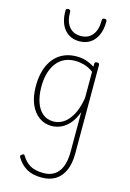

<svg xmlns="http://www.w3.org/2000/svg" viewBox="-174 -917 946 1396"><g transform="rotate(15 299.0 -219.0)"><path d="M287 398Q217 398 172.5 371.5Q128 345 99 296Q95 289 97 283.5Q99 278 107 274Q114 267 120.5 269.5Q127 272 129 278Q154 320 192 341.5Q230 363 292 363Q340 363 373.5 341Q407 319 425 274.5Q443 230 443 161V-136Q420 -76 389.5 -43Q359 -10 325 3.5Q291 17 259 17Q206 17 164.5 -13Q123 -43 99 -99Q75 -155 75 -235Q75 -285 84.5 -328.5Q94 -372 113 -407Q132 -442 160 -467Q188 -492 225 -505.5Q262 -519 309 -519Q345 -519 377 -509Q409 -499 443 -478V-500Q443 -508 447.5 -511.5Q452 -515 461 -515Q471 -515 475 -511.5Q479 -508 479 -500V164Q479 242 456 293.5Q433 345 390.5 371.5Q348 398 287 398ZM265 -18Q302 -18 337 -39.5Q372 -61 400.5 -110Q429 -159 443 -242V-440Q406 -467 371.5 -476Q337 -485 305 -485Q270 -485 240 -474.5Q210 -464 187.5 -443.5Q165 -423 148.5 -393Q132 -363 123.5 -324.5Q115 -286 115 -238Q115 -177 131.5 -126.5Q148 -76 181.5 -47Q215 -18 265 -18ZM295 -630Q225 -630 183 -679.5Q141 -729 141 -820Q141 -828 145 -832Q149 -836 159 -836Q168 -836 172 -832Q176 -828 176 -820Q176 -747 207.5 -708.5Q239 -670 295 -670Q351 -670 382.5 -708.5Q414 -747 414 -820Q414 -828 418 -832Q422 -836 431 -836Q441 -836 445 -832Q449 -828 449 -820Q449 -760 430 -717.5Q411 -675 376.5 -652.5Q342 -630 295 -630Z"/></g></svg>

Font: Playwrite HR Lijeva Thin
Style: Regular
Weight: 250
Designer: Veronika Burian, José Scaglione
Foundry: TypeTogether
Version: Version 1.002